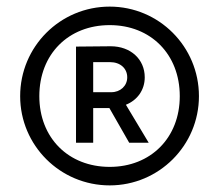

<svg xmlns="http://www.w3.org/2000/svg" viewBox="-20 -732 663 581"><path d="M312 -171C461 -171 582 -292 582 -441C582 -591 461 -712 312 -712C162 -712 41 -591 41 -441C41 -292 162 -171 312 -171ZM312 -227C187 -227 99 -315 99 -441C99 -568 187 -656 312 -656C436 -656 524 -568 524 -441C524 -315 436 -227 312 -227ZM210 -300H262V-405H311L371 -300H430L361 -415C396 -429 418 -460 418 -498C418 -553 375 -592 315 -592L210 -591ZM317 -453H262V-544H313C344 -544 365 -525 365 -498C365 -472 344 -453 317 -453Z"/></svg>

Font: HB Figtree Prototype
Style: Regular
Weight: 400
Designer: Alfredo Marco Pradil
Foundry: Hanken Design Co.®
Version: Version 1.002;Glyphs 3.2 (3228)